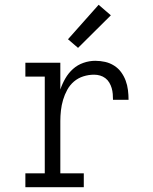

<svg xmlns="http://www.w3.org/2000/svg" viewBox="-20 -782 640 802"><path d="M86 0V-58H167V-462H86V-520H232V-408Q240 -432 253 -454.5Q266 -477 285 -494Q304 -511 328.5 -519.5Q353 -528 378 -528Q399 -528 419 -523.5Q439 -519 456.5 -508Q474 -497 486 -480.5Q498 -464 505 -445Q512 -426 514.5 -405.5Q517 -385 517 -365H452Q452 -377 451 -389.5Q450 -402 446.5 -414Q443 -426 436.5 -437Q430 -448 420 -455.5Q410 -463 398 -466.5Q386 -470 373 -470Q350 -470 328 -463Q306 -456 289 -441.5Q272 -427 261 -407Q250 -387 243.5 -365Q237 -343 234.5 -320.5Q232 -298 232 -276V-58H330V0ZM306 -582 264 -618 392 -762 443 -718Z"/></svg>

Font: Iosevka Etoile Light
Style: Regular
Weight: 300
Designer: Belleve Invis
Foundry: Belleve Invis
Version: Version 25.0.1; ttfautohint (v1.8.4)